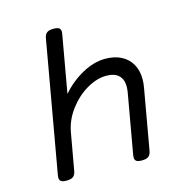

<svg xmlns="http://www.w3.org/2000/svg" viewBox="-98 -737 797 832"><g transform="rotate(-15 300.0 -321.0)"><path d="M246.6 -623.5Q246.6 -621.6 245.6 -613.8L200.2 -356.9Q241.2 -404.3 293.9 -433.1Q346.7 -461.9 397 -461.9Q438.5 -461.9 468.8 -446.3Q499 -430.7 515.1 -402.1Q531.2 -373.5 531.2 -335Q531.2 -316.4 527.8 -297.9L480 -26.9Q477.1 -9.8 467.5 -2.4Q458 4.9 438.5 4.9H437.5Q420.4 4.9 413.1 -0.2Q405.8 -5.4 405.8 -17.1Q405.8 -19 406.7 -26.9L454.1 -295.4Q456.5 -311 456.5 -321.8Q456.5 -354 438 -371.8Q419.4 -389.6 381.8 -389.6Q339.8 -389.6 294.4 -363Q249 -336.4 214.8 -290.8Q180.7 -245.1 171.4 -191.4L142.1 -26.9Q139.2 -9.8 129.6 -2.4Q120.1 4.9 100.6 4.9H99.6Q82.5 4.9 75.2 -0.2Q67.9 -5.4 67.9 -17.1Q67.9 -19 68.8 -26.9L172.4 -613.8Q175.3 -630.9 184.8 -638.2Q194.3 -645.5 213.9 -645.5H214.8Q231.9 -645.5 239.3 -640.4Q246.6 -635.3 246.6 -623.5Z"/></g></svg>

Font: Courier Prime Sans
Style: Italic
Weight: 400
Italic angle: -10°
Designer: Alan Dague-Greene
Foundry: Quote-Unquote Apps
Version: Version 3.020